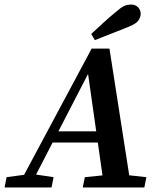

<svg xmlns="http://www.w3.org/2000/svg" viewBox="-46 -822 695 842"><path d="M-26 0 -17 -45 79 -58H102L189 -45L180 0ZM30 0 356 -609H434L529 0H411L337 -520L363 -542L83 0ZM170 -197 188 -246H439L438 -197ZM317 0 326 -45 454 -58H477L596 -45L587 0ZM354 -673Q380 -697 406 -721Q432 -745 460 -768Q483 -788 497 -795Q511 -802 529 -802Q548 -802 559.5 -790Q571 -778 571 -761Q571 -748 561.5 -733Q552 -718 517 -704Q480 -689 443.5 -675Q407 -661 370 -646Z"/></svg>

Font: Lisu Bosa Black
Style: Italic
Weight: 900
Italic angle: -19°
Designer: David Morse, Annie Olsen, Victor Gaultney, Frank Grießhammer (Latin)
Foundry: SIL International
Version: Version 2.000